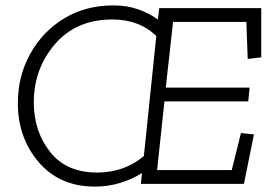

<svg xmlns="http://www.w3.org/2000/svg" viewBox="-20 -680 1020 710"><path d="M882 0H501L505 -40Q468 -17 424 -3.5Q380 10 331 10Q200 10 123 -80.5Q46 -171 46 -298Q46 -398 91.5 -480.5Q137 -563 216.5 -611.5Q296 -660 399 -660Q449 -660 489.5 -646Q530 -632 564 -608L569 -650H946V-468L896 -462L891 -599H620L593 -356H903L898 -305H588L561 -51H837L871 -188L919 -183ZM339 -42Q440 -42 512 -103L558 -547Q495 -608 395 -608Q262 -608 183.5 -517Q105 -426 105 -301Q105 -195 165 -118.5Q225 -42 339 -42Z"/></svg>

Font: Zilla Slab Light
Style: Italic
Weight: 300
Italic angle: -6°
Designer: Typotheque.com
Foundry: Typotheque type foundry
Version: Version 1.1; 2017; ttfautohint (v1.6)